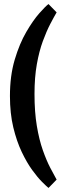

<svg xmlns="http://www.w3.org/2000/svg" viewBox="-20 -727 312 946"><path d="M219 199Q209 191 187 169Q165 147 138.5 110.5Q112 74 87 21.5Q62 -31 45.5 -99.5Q29 -168 29 -254Q29 -354 52.5 -433Q76 -512 109.5 -569.5Q143 -627 174 -662Q205 -697 219 -707L259 -666Q246 -644 227.5 -608.5Q209 -573 191 -524Q173 -475 161.5 -410.5Q150 -346 150 -264Q150 -175 161.5 -106.5Q173 -38 191 13Q209 64 227.5 99.5Q246 135 259 158Z"/></svg>

Font: Yrsa
Style: Bold
Weight: 700
Version: Version 2.004